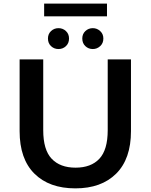

<svg xmlns="http://www.w3.org/2000/svg" viewBox="-20 -1027 829 1057"><path d="M395 10Q251 10 169.5 -71Q88 -152 88 -305V-700H218V-310Q218 -202 264.5 -153Q311 -104 396 -104Q481 -104 527 -153Q573 -202 573 -310V-700H701V-305Q701 -152 619.5 -71Q538 10 395 10ZM302 -757Q278 -757 261 -773Q244 -789 244 -815Q244 -840 261 -856Q278 -872 302 -872Q326 -872 343 -856Q360 -840 360 -815Q360 -789 343 -773Q326 -757 302 -757ZM491 -757Q467 -757 450 -773Q433 -789 433 -815Q433 -840 450 -856Q467 -872 491 -872Q514 -872 531.5 -856Q549 -840 549 -815Q549 -789 531.5 -773Q514 -757 491 -757ZM223 -937V-1007H569V-937Z"/></svg>

Font: Montserrat SemiBold
Style: Regular
Weight: 600
Designer: Julieta Ulanovsky
Foundry: Julieta Ulanovsky
Version: Version 9.000; ttfautohint (v1.8.4.7-5d5b)